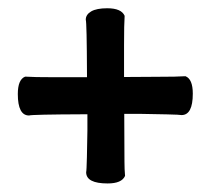

<svg xmlns="http://www.w3.org/2000/svg" viewBox="-20 -589 502 458"><path d="M352.5 -405.8Q403.3 -405.8 422.4 -407.2Q439.9 -400.4 439.9 -365.7Q439.9 -314.5 413.1 -314.5Q410.2 -315.4 377.7 -316.2Q345.2 -316.9 314 -317.4H282.7H276.4Q276.9 -281.2 276.9 -203.1Q276.9 -185.1 278.3 -169.4Q270.5 -151.4 236.8 -151.4Q185.5 -151.4 185.5 -178.2Q186.5 -181.2 187.3 -213.9Q188 -246.6 188.5 -277.3V-308.6V-316.4H179.7Q55.7 -315.9 49.3 -313.5Q22.5 -313.5 22.5 -364.7Q22.5 -399.4 40 -406.2Q59.1 -404.8 109.9 -404.8H187.5V-411.6Q187 -535.6 184.6 -542Q184.6 -554.2 197.5 -561.8Q210.4 -569.3 235.8 -569.3Q269.5 -569.3 277.3 -551.3Q275.9 -532.2 275.9 -481.4V-405.3Q316.9 -405.8 352.5 -405.8Z"/></svg>

Font: Coustard
Style: Regular
Weight: 400
Foundry: vernon adams
Version: Version 1.001